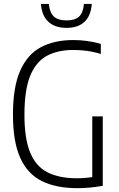

<svg xmlns="http://www.w3.org/2000/svg" viewBox="-20 -953 604 978"><path d="M374 5.5Q266.5 5.5 193.5 -30.5Q120.5 -66.5 83.2 -148.8Q46 -231 46 -369Q46 -510 83 -593.2Q120 -676.5 188.8 -712.8Q257.5 -749 353 -749Q426.5 -749 493.5 -729.5V-678Q456.5 -689.5 422.2 -694Q388 -698.5 353.5 -698.5Q274.5 -698.5 219 -668.8Q163.5 -639 134 -567.2Q104.5 -495.5 104.5 -368.5Q104.5 -245.5 134.2 -174.8Q164 -104 223.2 -74.5Q282.5 -45 371 -45Q413.5 -45 450 -51V-360H503.5V-6.5Q466 0 435.2 2.8Q404.5 5.5 374 5.5ZM319 -811Q260.5 -811 226.8 -841.8Q193 -872.5 188.5 -933H228.5Q233.5 -888 254.8 -868.5Q276 -849 319 -849Q362 -849 382.8 -868.5Q403.5 -888 407.5 -933H447.5Q443 -872 410 -841.5Q377 -811 319 -811Z"/></svg>

Font: Encode Sans Condensed Light
Style: Regular
Weight: 300
Width: 3
Designer: Multiple Designers
Foundry: Impallari Type
Version: Version 3.000; ttfautohint (v1.8.3) -l 8 -r 50 -G 200 -x 14 